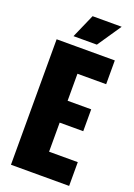

<svg xmlns="http://www.w3.org/2000/svg" viewBox="-157 -889 664 949"><g transform="rotate(20 175.5 -414.0)"><path d="M30 0V-660H185V0ZM138 0V-125H336V0ZM138 -278V-393H309V-278ZM138 -535V-660H336V-535ZM226 -703H103L158 -828H311Z"/></g></svg>

Font: Bricolage Grotesque 72pt Condensed ExtraBold
Style: Regular
Weight: 800
Width: 3
Designer: Mathieu Triay
Foundry: Atelier Triay
Version: Version 1.001;gftools[0.9.33.dev8+g029e19f]